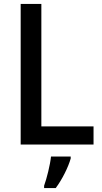

<svg xmlns="http://www.w3.org/2000/svg" viewBox="-20 -734 518 975"><path d="M85 0H455V-92H190V-714H85ZM339 71V61H239C235 102 217 174 204 209V221H263C296 177 327 114 339 71Z"/></svg>

Font: Noto Sans Thai Looped SemiCondensed Medium
Style: Regular
Weight: 500
Width: 4
Designer: Sasikarn Vongin, Ben Mitchell
Foundry: The Fontpad Ltd
Version: Version 1.001